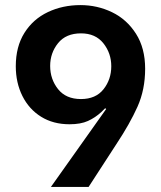

<svg xmlns="http://www.w3.org/2000/svg" viewBox="-20 -734 631 754"><path d="M397 -306 393 -309 378 -294Q354 -272 325.5 -259Q297 -246 253 -246Q189 -246 141.5 -275.5Q94 -305 68 -357Q42 -409 42 -474Q42 -551 76 -605Q110 -659 168 -686.5Q226 -714 296 -714Q362 -714 420 -686Q478 -658 514 -601.5Q550 -545 550 -464Q550 -382 520 -315Q490 -248 437 -168L328 0H180ZM417 -474Q417 -525 386 -564Q355 -603 298 -603Q239 -603 208 -564.5Q177 -526 177 -475Q177 -423 208 -384Q239 -345 298 -345Q356 -345 386.5 -383.5Q417 -422 417 -474Z"/></svg>

Font: Be Vietnam
Style: Bold
Weight: 700
Designer: Gabriel Lam
Foundry: TypeRant
Version: Version 4.000